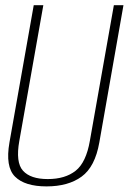

<svg xmlns="http://www.w3.org/2000/svg" viewBox="-20 -694 483 720"><path d="M154.5 5Q73 5 36.2 -31.8Q-0.5 -68.5 15.5 -160L106.5 -674.5H142.5L52.5 -166Q38 -85 66.2 -53.8Q94.5 -22.5 159 -22.5Q224.5 -22.5 263.8 -53.8Q303 -85 317 -166L407 -674.5H443L352.5 -160Q336.5 -68.5 286.2 -31.8Q236 5 154.5 5Z"/></svg>

Font: Anybody ExtraLight
Style: Italic
Weight: 200
Italic angle: -10°
Designer: Tyler Finck
Foundry: Etcetera Type Company
Version: Version 1.010; ttfautohint (v1.8.3) -l 8 -r 50 -G 200 -x 14 